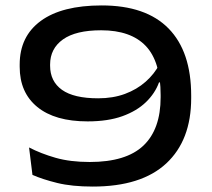

<svg xmlns="http://www.w3.org/2000/svg" viewBox="-20 -672 779 707"><path d="M354.5 -652Q517.5 -652 600.8 -567Q684 -482 684 -320V-310.5Q684 -155.5 592.2 -70.2Q500.5 15 321.5 15Q245 15 191 1.8Q137 -11.5 99.5 -28L87 -129Q130.5 -106.5 184.5 -91Q238.5 -75.5 310.5 -75.5Q444.5 -75.5 508 -135.8Q571.5 -196 571.5 -314V-322Q571.5 -445.5 516.5 -503Q461.5 -560.5 352.5 -560.5Q259 -560.5 211.8 -526.8Q164.5 -493 164.5 -434.5V-430Q164.5 -372.5 208.2 -341.2Q252 -310 341.5 -310Q396 -310 440 -326.2Q484 -342.5 516.2 -371Q548.5 -399.5 567.5 -436L588 -368.5H565.5Q551 -328.5 517.5 -296Q484 -263.5 430.8 -244.2Q377.5 -225 302.5 -225Q182.5 -225 117.5 -278Q52.5 -331 52.5 -426V-434.5Q52.5 -538 130.2 -595Q208 -652 354.5 -652Z"/></svg>

Font: Anek Latin Expanded Medium
Style: Regular
Weight: 500
Width: 7
Designer: Yesha Goshar
Foundry: Ek Type
Version: Version 1.003